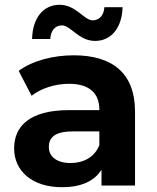

<svg xmlns="http://www.w3.org/2000/svg" viewBox="-20 -775 654 802"><path d="M395 -169C376 -119 329 -94 275 -94C218 -94 184 -120 184 -161C184 -198 206 -226 283 -226H395ZM239 7C318 7 374 -18 404 -66V0H544V-309C544 -469 450 -544 288 -544C203 -544 116 -522 58 -479L112 -375C151 -406 211 -425 268 -425C354 -425 395 -385 395 -317V-315H268C104 -315 39 -248 39 -155C39 -61 114 7 239 7ZM377 -604C446 -604 490 -661 492 -745H416C414 -711 395 -690 367 -690C332 -690 297 -755 229 -755C160 -755 116 -699 114 -612H190C192 -648 211 -669 239 -669C275 -669 309 -604 377 -604Z"/></svg>

Font: Montserrat-Alt1
Style: Bold
Weight: 700
Designer: Differentunic
Foundry: Differentunic
Version: Version 7.222